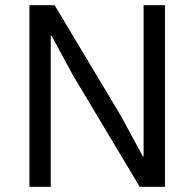

<svg xmlns="http://www.w3.org/2000/svg" viewBox="-20 -718 747 738"><path d="M262 -426 517 0H614V-698H532V-117H529L445 -272L190 -698H93V0H175V-581H178Z"/></svg>

Font: Braiins Sans
Style: Regular
Weight: 400
Designer: Mike Abbink, Paul van der Laan, Pieter van Rosmalen, Jiri Chlebus, Lubos Buracinsky
Foundry: Bold Monday, Sudetype
Version: Version 1.000;hotconv 1.0.109;makeotfexe 2.5.65596